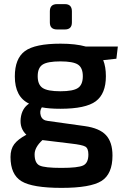

<svg xmlns="http://www.w3.org/2000/svg" viewBox="-20 -716 608 932"><path d="M295 -573H257Q222 -573 222 -607V-661Q222 -696 257 -696H295Q329 -696 329 -661V-607Q329 -573 295 -573ZM545 -431 481 -424Q494 -392 494 -346Q494 -261 445 -224.5Q396 -188 273 -188Q219 -188 183 -195Q171 -177 178 -154.5Q185 -132 212 -129L391 -104Q463 -94 494.5 -60Q526 -26 526 39Q526 129 472.5 162.5Q419 196 279 196Q137 196 84 163.5Q31 131 31 46Q31 8 49 -16Q67 -40 108 -62Q75 -93 80.5 -141.5Q86 -190 121 -213Q52 -246 52 -345Q52 -432 101 -468Q150 -504 274 -504Q347 -504 397 -490H552ZM187 -289Q211 -273 273 -273Q335 -273 358.5 -289Q382 -305 382 -346Q382 -387 358.5 -402.5Q335 -418 273 -418Q211 -418 187 -402.5Q163 -387 163 -346Q163 -305 187 -289ZM326 -19 186 -36Q148 -1 148 33Q148 76 172.5 87.5Q197 99 278 99Q359 99 384 87Q409 75 409 34Q409 4 394 -4.5Q379 -13 326 -19Z"/></svg>

Font: Exo 2.0 Semi Bold
Style: Regular
Weight: 600
Designer: Natanael Gama
Version: Version 1.001;PS 001.001;hotconv 1.0.70;makeotf.lib2.5.58329